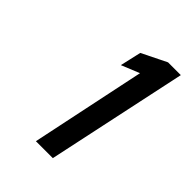

<svg xmlns="http://www.w3.org/2000/svg" viewBox="-129 -854 489 489"><g transform="rotate(45 115.5 -610.0)"><path d="M89 -420 154 -730 105 -710 118 -767 185 -800H231L150 -420Z"/></g></svg>

Font: Saira Ultra Condensed SemiBold
Style: Italic
Weight: 600
Width: 1
Italic angle: -12°
Designer: Hector Gatti with collaboration of the Omnibus-Type team
Foundry: Omnibus-Type
Version: Version 1.001; ttfautohint (v1.8)